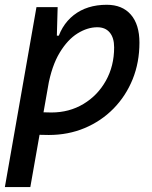

<svg xmlns="http://www.w3.org/2000/svg" viewBox="-23 -547 629 792"><path d="M102.1 224.6H-2.9L127.4 -517.6H214.8L211.4 -395ZM178.2 9.8Q142.6 9.8 107.4 7.1Q72.3 4.4 36.6 -0.5L85.4 -95.2Q117.2 -83 189 -83Q262.7 -83 321.3 -118.2Q379.9 -153.3 413.8 -214.1Q447.8 -274.9 447.8 -351.6Q447.8 -391.1 429.7 -412.8Q411.6 -434.6 378.4 -434.6Q337.9 -434.6 296.9 -409.2Q255.9 -383.8 223.1 -329.6Q190.4 -275.4 174.8 -189.5L193.8 -399.9H236.3L208.5 -362.8Q226.1 -441.4 280.8 -484.4Q335.4 -527.3 417.5 -527.3Q481.4 -527.3 516.8 -486.6Q552.2 -445.8 552.2 -371.1Q552.2 -289.6 524.2 -220.2Q496.1 -150.9 445.3 -99.1Q394.5 -47.4 326.4 -18.8Q258.3 9.8 178.2 9.8Z"/></svg>

Font: Cascadia Mono NF
Style: Italic
Weight: 400
Italic angle: -10°
Monospace: yes
Designer: Aaron Bell
Foundry: Saja Typeworks
Version: Version 2404.023